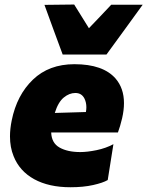

<svg xmlns="http://www.w3.org/2000/svg" viewBox="-20 -792 634 827"><path d="M283.5 14.5Q190.5 14.5 127.2 -20.2Q64 -55 38.5 -119.5Q23 -157.5 23 -204.5Q23 -237 30.5 -273.5Q52.5 -382.5 121.8 -449Q191 -515.5 300.5 -515.5Q424 -515.5 478 -453.5Q514 -411.5 514 -348Q514 -317.5 506 -282.5Q497.5 -247 488 -221.5H200.5Q202 -176 236.5 -156.5Q271 -137 326 -137Q355.5 -137 395.8 -145.2Q436 -153.5 468.5 -171L444 -16.5Q423.5 -4.5 381.2 5Q339 14.5 283.5 14.5ZM304.5 -391.5Q278.5 -391.5 254.5 -371.8Q230.5 -352 216 -305.5L350 -309.5Q352 -320 352 -330Q352 -350.5 344 -367Q332 -391.5 304.5 -391.5ZM250 -557Q230 -610.5 210.5 -664Q191 -717.5 171.5 -771L299.5 -772.5Q315 -747.5 331 -722Q347 -696.5 363 -670.5Q387.5 -696 411.5 -721.2Q435.5 -746.5 459 -771.5H594.5Q555 -717 516.5 -664Q477.5 -611 438.5 -557Z"/></svg>

Font: Heraclito ExtraBold
Style: Italic
Weight: 800
Italic angle: -12°
Designer: Kostas Bartsokas (font) & Cristiano Sobral (main changes)
Foundry: Kostas Bartsokas (font) & Cristiano Sobral (main changes)
Version: Version 1.00;July 8, 2020;FontCreator 13.0.0.2655 64-bit